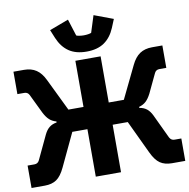

<svg xmlns="http://www.w3.org/2000/svg" viewBox="-111 -1042 1123 1139"><g transform="rotate(-10 450.0 -473.0)"><path d="M279 -852 258 -903 373 -946 405 -845Q411 -842 424 -840Q437 -838 450 -838Q463 -838 476 -840Q489 -842 495 -845L527 -946L642 -903L621 -852Q598 -797 556.5 -768.5Q515 -740 450 -740Q385 -740 343.5 -768.5Q302 -797 279 -852ZM28 -135Q49 -135 58 -154L126 -298Q139 -325 157 -339Q175 -353 201 -357V-363Q176 -370 159.5 -385Q143 -400 128 -429L72 -545Q63 -563 43 -563H1V-698H64Q108 -698 138 -678Q168 -658 189 -614L283 -420H374V-698H526V-420H617L711 -614Q732 -658 762 -678Q792 -698 836 -698H898V-563H856Q836 -563 827 -545L772 -429Q757 -400 740.5 -385Q724 -370 699 -363V-357Q725 -353 743 -339Q761 -325 774 -298L842 -154Q852 -135 872 -135H913V0H833Q790 0 762 -19Q734 -38 711 -87L617 -286H526V0H374V-286H283L189 -87Q166 -38 138 -19Q110 0 67 0H-13V-135Z"/></g></svg>

Font: iA Writer Duo V
Style: Regular
Weight: 400
Designer: Mike Abbink, Paul van der Laan, Pieter van Rosmalen, Oliver Reichenstein
Foundry: Information Architects Inc.
Version: Version 2.000